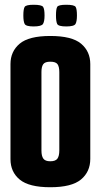

<svg xmlns="http://www.w3.org/2000/svg" viewBox="-20 -779 423 806"><path d="M191 7Q102 7 63 -25Q24 -57 24 -111V-510Q24 -563 62.5 -595.5Q101 -628 191 -628Q282 -628 320.5 -595.5Q359 -563 359 -510V-112Q359 -58 320 -25.5Q281 7 191 7ZM191 -102Q213 -102 221 -113Q229 -124 229 -148V-476Q229 -499 221.5 -509.5Q214 -520 191 -520Q169 -520 161.5 -509.5Q154 -499 154 -477V-147Q154 -124 162 -113Q170 -102 191 -102ZM258 -668Q225 -668 220 -678.5Q215 -689 215 -714Q215 -741 220 -750Q225 -759 258 -759Q292 -759 297.5 -750Q303 -741 303 -714Q303 -689 297 -678.5Q291 -668 258 -668ZM121 -668Q89 -668 83.5 -678.5Q78 -689 78 -714Q78 -741 83.5 -750Q89 -759 121 -759Q155 -759 161 -750Q167 -741 167 -714Q167 -689 160.5 -678.5Q154 -668 121 -668Z"/></svg>

Font: Smooch Sans Thin ExtraBold
Style: Regular
Weight: 800
Version: Version 1.010